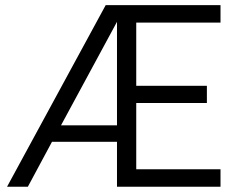

<svg xmlns="http://www.w3.org/2000/svg" viewBox="-20 -710 905 730"><path d="M498 -624V-383.8H766.6V-318.4H498V-66.4H818.4V0H424.8V-170.9H177.7L85.9 0H6.8L381.8 -690.4H818.4V-624ZM424.8 -233.4V-627L211.9 -233.4Z"/></svg>

Font: DINish
Style: Regular
Weight: 400
Designer: Bert Driehuis
Foundry: Playbeing
Version: Version 3.008; git-95204e4c-release